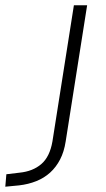

<svg xmlns="http://www.w3.org/2000/svg" viewBox="-148 -512 400 725"><path d="M-128 193 -124 146 -74 140Q-24 135 8 107.5Q40 80 50 22L131 -492H181L100 22Q94 61 79 90Q64 119 41.5 139.5Q19 160 -11 172Q-41 184 -76 188Z"/></svg>

Font: Nunito Sans 7pt ExtraLight
Style: Italic
Weight: 250
Italic angle: -9°
Designer: Vernon Adams
Foundry: Vernon Adams
Version: Version 3.101;gftools[0.9.27]